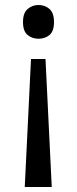

<svg xmlns="http://www.w3.org/2000/svg" viewBox="-20 -566 309 768"><path d="M196 -478Q196 -441 178 -426Q160 -411 134 -411Q109 -411 90.5 -426Q72 -441 72 -478Q72 -514 90.5 -530Q109 -546 134 -546Q160 -546 178 -530Q196 -514 196 -478ZM104 -330H162L187 182H79Z"/></svg>

Font: Noto Sans Tifinagh Tawellemmet
Style: Regular
Weight: 400
Designer: JamraPatel
Foundry: JamraPatel LLC
Version: Version 2.006; ttfautohint (v1.8.4.7-5d5b)